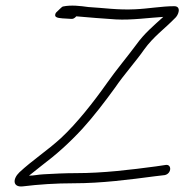

<svg xmlns="http://www.w3.org/2000/svg" viewBox="-20 -651 655 682"><path d="M176 -597C175 -586 199 -586 215 -585L232 -584C239 -583 245 -586 251 -593C294 -589 347 -585 392 -582C447 -579 510 -588 560 -591C525 -559 493 -533 463 -491C432 -449 393 -403 360 -356C312 -288 253 -213 196 -160C149 -117 94 -81 49 -39C24 -15 25 15 61 11C118 4 178 0 242 0C341 0 440 -13 531 -25L565 -29C590 -34 591 -69 568 -65L534 -60C444 -48 347 -36 250 -36C211 -36 171 -34 136 -32C114 -31 101 -27 83 -27C98 -39 112 -50 127 -62C180 -102 225 -142 273 -194C313 -238 352 -289 389 -340C421 -387 462 -432 492 -475C525 -521 564 -548 600 -585C615 -597 625 -629 599 -629C554 -629 507 -620 459 -618C399 -615 348 -623 294 -626C265 -630 233 -634 204 -628C200 -628 187 -613 183 -610C178 -606 176 -602 176 -597Z"/></svg>

Font: Stray Cat
Style: Obl
Weight: 400
Version: Version 1.0